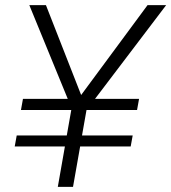

<svg xmlns="http://www.w3.org/2000/svg" viewBox="-20 -731 670 751"><path d="M297.4 -359.4 557.1 -710.9H629.9L351.6 -344.2H523.9L516.1 -300.8H318.4L300.8 -201.2H499L491.2 -158.2H293.5L265.6 0H206.1L233.9 -158.2H37.6L45.4 -201.2H241.2L258.8 -300.8H62L69.8 -344.2H245.1L94.7 -710.9H159.7Z"/></svg>

Font: RobotoInd Light
Style: Italic
Weight: 300
Italic angle: -12°
Designer: Google
Version: Version 2.001151; 2014